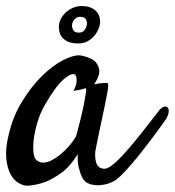

<svg xmlns="http://www.w3.org/2000/svg" viewBox="-35 -592 571 627"><path d="M501 -194.3Q487.3 -174.8 465.8 -146Q444.3 -117.2 421.4 -88.4Q398.4 -59.6 376.5 -35.6Q354.5 -11.7 339.8 -2Q330.1 3.9 317.4 7.8Q304.7 11.7 291.5 12.7Q278.3 13.7 266.6 11.2Q254.9 8.8 246.1 2.9Q237.3 -3.9 231.4 -16.6Q226.6 -27.3 222.2 -44.9Q217.8 -62.5 218.8 -88.9Q195.3 -49.8 167 -28.8Q138.7 -7.8 113.3 2Q84 12.7 54.7 14.6Q41 14.6 25.4 5.4Q9.8 -3.9 -1 -23.9Q-11.7 -43.9 -14.6 -75.7Q-17.6 -107.4 -6.8 -151.4Q6.8 -210.9 36.6 -259.8Q66.4 -308.6 101.6 -343.3Q136.7 -377.9 170.9 -395.5Q205.1 -413.1 227.5 -411.1Q253.9 -406.2 270.5 -395.5Q284.2 -385.7 288.6 -366.7Q293 -347.7 272.5 -316.4Q286.1 -319.3 295.4 -320.3Q304.7 -321.3 309.6 -321.3Q315.4 -321.3 317.4 -320.3Q318.4 -318.4 318.4 -312Q318.4 -305.7 315.4 -289.1Q312.5 -272.5 306.6 -244.1Q300.8 -215.8 291 -170.9Q289.1 -162.1 287.6 -154.8Q286.1 -147.5 284.7 -140.1Q283.2 -132.8 281.2 -123Q279.3 -113.3 276.4 -98.6Q275.4 -89.8 275.9 -79.6Q276.4 -69.3 279.3 -60.5Q282.2 -51.8 288.6 -46.4Q294.9 -41 306.6 -41Q316.4 -41 332 -53.2Q347.7 -65.4 365.2 -84.5Q382.8 -103.5 401.9 -126.5Q420.9 -149.4 437.5 -170.9Q454.1 -192.4 467.3 -209Q480.5 -225.6 486.3 -233.4Q494.1 -242.2 502 -243.7Q509.8 -245.1 513.7 -239.3Q517.6 -233.4 515.1 -221.7Q512.7 -210 501 -194.3ZM214.8 -151.4Q219.7 -170.9 226.6 -197.3Q233.4 -223.6 238.3 -248Q243.2 -272.5 245.6 -288.6Q248 -304.7 244.1 -303.7Q239.3 -302.7 233.4 -300.8Q228.5 -298.8 220.7 -297.9Q212.9 -296.9 205.1 -294.9Q212.9 -310.5 214.4 -320.8Q215.8 -331.1 214.8 -336.9Q213.9 -343.8 210.9 -347.7Q200.2 -356.4 173.3 -333.5Q146.5 -310.5 111.3 -249Q96.7 -223.6 87.9 -194.8Q79.1 -166 75.7 -140.6Q72.3 -115.2 74.2 -96.2Q76.2 -77.1 82 -71.3Q92.8 -60.5 106.4 -61Q120.1 -61.5 134.3 -68.8Q148.4 -76.2 162.6 -87.9Q176.8 -99.6 188 -112.3Q199.2 -125 206.5 -135.7Q213.9 -146.5 214.8 -151.4ZM231.4 -572.3Q249 -572.3 260.7 -567.4Q272.5 -562.5 279.3 -555.2Q286.1 -547.9 289.1 -539.1Q292 -530.3 292 -521.5Q292 -510.7 287.1 -498.5Q282.2 -486.3 273.4 -475.6Q264.6 -464.8 251.5 -457.5Q238.3 -450.2 220.7 -450.2Q200.2 -450.2 188 -455.6Q175.8 -460.9 168.9 -468.8Q162.1 -476.6 159.7 -485.8Q157.2 -495.1 157.2 -503.9Q157.2 -516.6 163.1 -528.8Q168.9 -541 179.2 -550.8Q189.5 -560.5 203.1 -566.4Q216.8 -572.3 231.4 -572.3ZM222.7 -485.4Q236.3 -485.4 242.7 -496.1Q249 -506.8 249 -515.6Q249 -523.4 244.6 -530.3Q240.2 -537.1 226.6 -537.1Q215.8 -537.1 208 -528.3Q200.2 -519.5 200.2 -508.8Q200.2 -501 204.6 -493.2Q209 -485.4 222.7 -485.4Z"/></svg>

Font: Satisfy
Style: Regular
Weight: 400
Designer: Font Diner, Inc
Foundry: Font Diner, Inc
Version: Version 1.000